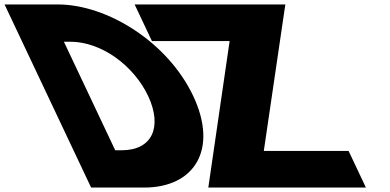

<svg xmlns="http://www.w3.org/2000/svg" viewBox="-347 -845 1759 865"><path d="M938.5 -825H259.5L337.5 -660H687.5L591.5 0H1301.5L1223.5 -165H841.5ZM-326.5 -825 63.5 0H302.5C529.5 0 637.2 -172 523.3 -413C409.8 -653 138.5 -825 -87.5 -825ZM172.1 -168 -59.1 -657H-30.1C109.9 -657 255.5 -550 320.7 -412C385 -274 340.1 -168 201.1 -168Z"/></svg>

Font: Hussar
Style: BdOpOblFive
Weight: 700
Foundry: Cannot Into Space Fonts
Version: Version 2.00